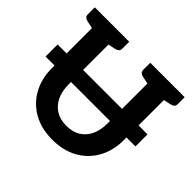

<svg xmlns="http://www.w3.org/2000/svg" viewBox="-171 -926 1136 1136"><g transform="rotate(45 397.0 -358.0)"><path d="M21 -312V-413H773V-312ZM397 8Q305 8 237.5 -30Q170 -68 133 -135.5Q96 -203 96 -290V-724H234V-291Q234 -237 253 -196Q272 -155 308.5 -132Q345 -109 397 -109Q450 -109 486 -131.5Q522 -154 541 -194.5Q560 -235 560 -290V-724H698V-290Q698 -201 660 -133.5Q622 -66 554.5 -29Q487 8 397 8ZM120 -724 107 -623 50 -635Q36 -638 28.5 -645Q21 -652 21 -666V-724ZM309 -724V-666Q309 -652 301 -645Q293 -638 280 -635L222 -623L210 -724ZM584 -724 571 -623 514 -635Q500 -638 492.5 -645Q485 -652 485 -666V-724ZM773 -724V-666Q773 -652 765.5 -645Q758 -638 744 -635L687 -623L674 -724Z"/></g></svg>

Font: Aleo
Style: Bold
Weight: 700
Designer: Alessio Laiso
Foundry: Alessio Laiso
Version: Version 2.001;gftools[0.9.29]